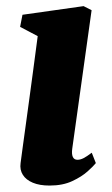

<svg xmlns="http://www.w3.org/2000/svg" viewBox="-20 -580 358 611"><path d="M137.5 10.5Q106 10.5 84.5 1.5Q63 -7.5 52.8 -23.5Q42.5 -39.5 45.5 -61Q48 -81.5 52.2 -111.2Q56.5 -141 61.5 -178.8Q66.5 -216.5 72.8 -261.5Q79 -306.5 85.8 -357.8Q92.5 -409 100 -465L44 -494.5L51.5 -533L246 -560.5L271.5 -547.5L210 -107.5Q207.5 -89.5 211.8 -80.5Q216 -71.5 226.5 -71.5Q235.5 -71.5 245.5 -76.5Q255.5 -81.5 272 -94L285 -61Q278 -52 259.2 -35Q240.5 -18 210.2 -3.8Q180 10.5 137.5 10.5Z"/></svg>

Font: Merriweather 36pt Black
Style: Italic
Weight: 900
Italic angle: -7.8°
Version: Version 2.101